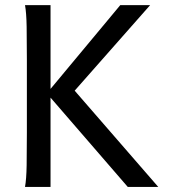

<svg xmlns="http://www.w3.org/2000/svg" viewBox="-20 -733 672 753"><path d="M178.2 -384.3 451.7 -712.9H568.8L272.9 -377.4L600.6 0H481L178.2 -350.1V0H78.1Q83.5 -29.3 84.5 -84.7Q85.4 -140.1 85.4 -212.4V-500.5Q85.4 -572.8 84.5 -628.2Q83.5 -683.6 78.1 -712.9H178.2Z"/></svg>

Font: Andika DR AuSIL
Style: Regular
Weight: 400
Designer: Annie Olsen & Victor Gaultney
Foundry: SIL International
Version: Version 0.003